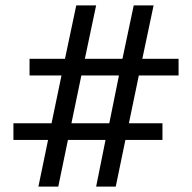

<svg xmlns="http://www.w3.org/2000/svg" viewBox="-20 -695 716 715"><path d="M159 -174H30V-236H172L209 -414H90V-476H222L264 -675H338L296 -476H436L478 -675H552L510 -476H645V-414H497L460 -236H585V-174H447L411 0H338L373 -174H233L197 0H123ZM387 -236 423 -414H283L246 -236Z"/></svg>

Font: El Messiri Medium
Style: Regular
Weight: 500
Designer: Mohamed Gaber
Foundry: Kief Type Foundry
Version: Version 2.007